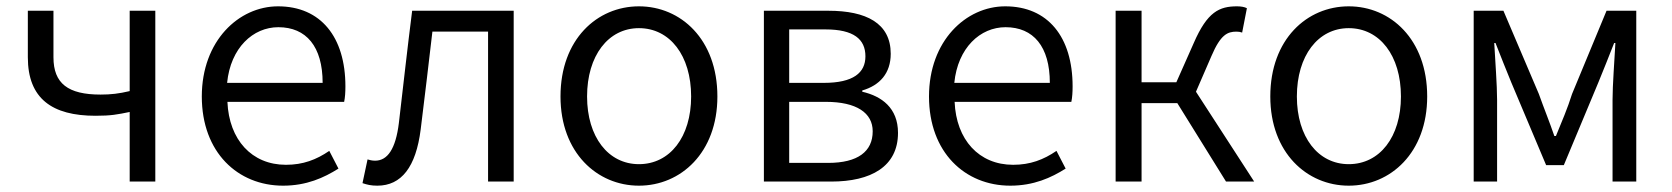

<svg xmlns="http://www.w3.org/2000/svg" viewBox="-20 -574 5286 607"><path d="M390 0H471V-540H390V-286C356 -278 331 -275 298 -275C195 -275 149 -310 149 -393V-540H68V-393C68 -262 145 -208 282 -208C331 -208 351 -212 390 -220Z M875 13C949 13 1004 -12 1050 -41L1021 -97C980 -69 938 -53 884 -53C776 -53 704 -132 699 -252H1068C1071 -266 1072 -283 1072 -301C1072 -457 994 -554 859 -554C735 -554 618 -445 618 -269C618 -92 732 13 875 13ZM698 -312C709 -423 780 -488 860 -488C948 -488 1000 -427 1000 -312Z M1173 13C1249 13 1295 -46 1310 -165C1323 -269 1335 -371 1347 -474H1523V0H1604V-540H1283C1268 -422 1255 -304 1241 -185C1231 -103 1205 -66 1166 -66C1156 -66 1149 -68 1142 -70L1126 5C1141 10 1153 13 1173 13Z M2000 13C2132 13 2248 -91 2248 -269C2248 -450 2132 -554 2000 -554C1868 -554 1752 -450 1752 -269C1752 -91 1868 13 2000 13ZM2000 -55C1903 -55 1836 -141 1836 -269C1836 -398 1903 -485 2000 -485C2098 -485 2165 -398 2165 -269C2165 -141 2098 -55 2000 -55Z M2395 0H2608C2733 0 2819 -47 2819 -154C2819 -233 2767 -270 2706 -284V-288C2761 -304 2796 -342 2796 -404C2796 -501 2718 -540 2599 -540H2395ZM2475 -312V-481H2590C2679 -481 2716 -450 2716 -396C2716 -344 2678 -312 2584 -312ZM2475 -59V-252H2591C2688 -252 2739 -217 2739 -159C2739 -95 2692 -59 2598 -59Z M3174 13C3248 13 3303 -12 3349 -41L3320 -97C3279 -69 3237 -53 3183 -53C3075 -53 3003 -132 2998 -252H3367C3370 -266 3371 -283 3371 -301C3371 -457 3293 -554 3158 -554C3034 -554 2917 -445 2917 -269C2917 -92 3031 13 3174 13ZM2997 -312C3008 -423 3079 -488 3159 -488C3247 -488 3299 -427 3299 -312Z M3507 0H3589V-248H3702L3856 0H3945L3761 -284L3810 -397C3839 -465 3861 -474 3889 -474C3897 -474 3901 -473 3907 -471L3922 -548C3915 -552 3903 -554 3891 -554C3835 -554 3797 -537 3754 -438L3699 -314H3589V-540H3507Z M4244 13C4376 13 4492 -91 4492 -269C4492 -450 4376 -554 4244 -554C4112 -554 3996 -450 3996 -269C3996 -91 4112 13 4244 13ZM4244 -55C4147 -55 4080 -141 4080 -269C4080 -398 4147 -485 4244 -485C4342 -485 4409 -398 4409 -269C4409 -141 4342 -55 4244 -55Z M4639 0H4713V-258C4713 -305 4707 -382 4704 -438H4708C4724 -396 4742 -353 4758 -313L4868 -52H4924L5033 -313C5049 -353 5067 -396 5083 -438H5087C5084 -382 5078 -305 5078 -258V0H5153V-540H5059L4950 -277C4936 -232 4917 -188 4899 -144H4894C4879 -188 4861 -232 4845 -277L4733 -540H4639Z"/></svg>

Font: Noto Sans HK DemiLight
Style: Regular
Weight: 350
Designer: Ryoko NISHIZUKA 西塚涼子 (kana, bopomofo & ideographs); Paul D. Hunt (Latin, Greek & Cyrillic); Sandoll Communications 산돌커뮤니
Foundry: Adobe
Version: Version 2.004;hotconv 1.0.118;makeotfexe 2.5.65603